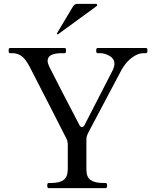

<svg xmlns="http://www.w3.org/2000/svg" viewBox="-20 -980 798 1000"><path d="M233 0Q226 0 226 -14Q226 -27 233 -27H247Q290 -27 311 -42.5Q332 -58 333 -96V-230Q333 -243 327 -256L248 -411Q140 -623 133 -635Q111 -676 90 -689.5Q69 -703 47 -703H32Q25 -703 25 -716Q25 -723 26.5 -726.5Q28 -730 32 -730H317Q321 -730 322.5 -726.5Q324 -723 324 -716Q324 -703 317 -703H302Q228 -703 228 -663Q228 -652 236 -634Q259 -588 306 -497Q353 -406 393 -330Q399 -318 407 -318Q415 -318 421 -330L568 -616Q576 -635 576 -647Q576 -674 551 -688.5Q526 -703 503 -703H488Q481 -703 481 -716Q481 -730 488 -730H740Q745 -730 746.5 -726.5Q748 -723 748 -716Q748 -703 740 -703H726Q699 -703 668 -680.5Q637 -658 614 -618Q607 -606 454 -316Q447 -302 442.5 -294Q438 -286 436 -281Q430 -268 430 -255V-96Q430 -57 452.5 -42Q475 -27 516 -27H530Q538 -27 538 -14Q538 0 530 0ZM483 -948Q486 -950 486 -953Q486 -960 479 -960H385Q368 -960 360 -946L277 -807L276 -804Q276 -803 277 -802Q278 -801 280 -801L283 -802Z"/></svg>

Font: Shippori Mincho B1 Medium
Style: Regular
Weight: 500
Designer: FONTDASU
Foundry: FONTDASU / Google Inc. / but / Adobe
Version: Version 3.110; ttfautohint (v1.8.3)